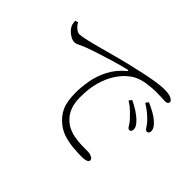

<svg xmlns="http://www.w3.org/2000/svg" viewBox="-127 -976 1254 1254"><g transform="rotate(45 500.0 -349.0)"><path d="M810 -345Q800 -345 790.5 -362Q781 -379 764 -398Q747 -416 725 -437.5Q703 -459 671 -479L686 -498Q722 -481 749 -463Q776 -445 793 -429Q812 -411 820.5 -397Q829 -383 829 -368Q829 -357 824 -351Q819 -345 810 -345ZM708 -2Q683 -2 642 -5Q601 -8 557 -20Q513 -32 478 -60Q433 -95 411.5 -142.5Q390 -190 390 -271Q390 -325 401 -385Q412 -445 442 -503Q472 -561 528 -608Q533 -612 531.5 -615Q530 -618 521 -616Q467 -603 405.5 -584.5Q344 -566 291.5 -548.5Q239 -531 208 -518Q194 -512 179.5 -504.5Q165 -497 151 -497Q139 -497 125.5 -503Q112 -509 99.5 -518.5Q87 -528 78 -539Q69 -550 64 -561Q60 -570 59 -579.5Q58 -589 56 -600L77 -607Q86 -588 104.5 -572.5Q123 -557 139 -557Q157 -557 202 -567.5Q247 -578 307.5 -594.5Q368 -611 434 -628.5Q500 -646 560 -659Q620 -673 663 -681Q706 -689 735 -692.5Q764 -696 781 -696Q800 -696 818.5 -694Q837 -692 846 -687Q861 -680 865.5 -674Q870 -668 870 -661Q870 -654 863.5 -648.5Q857 -643 844 -643Q831 -643 810 -644.5Q789 -646 758 -646Q721 -646 672.5 -638.5Q624 -631 587 -610Q569 -600 542.5 -575.5Q516 -551 491 -510.5Q466 -470 449 -411.5Q432 -353 432 -273Q432 -220 444.5 -185Q457 -150 476 -128Q495 -106 516 -92Q551 -71 589.5 -63.5Q628 -56 663.5 -55.5Q699 -55 721 -55Q731 -55 742.5 -51.5Q754 -48 762.5 -41.5Q771 -35 771 -25Q771 -18 764.5 -12.5Q758 -7 744.5 -4.5Q731 -2 708 -2ZM899 -419Q888 -419 878.5 -435Q869 -451 852 -470Q833 -490 812 -507.5Q791 -525 759 -545L773 -565Q809 -549 836.5 -533.5Q864 -518 880 -503Q900 -486 909 -471.5Q918 -457 918 -441Q918 -430 913 -424.5Q908 -419 899 -419Z"/></g></svg>

Font: Noto Serif KR ExtraLight
Style: Regular
Weight: 200
Designer: Ryoko NISHIZUKA 西塚涼子 (kana & ideographs); Frank Grießhammer (Latin, Greek & Cyrillic); Wenlong ZHANG 张文龙 (bopomofo); San
Foundry: Adobe
Version: Version 2.002-H1;hotconv 1.1.0;makeotfexe 2.6.0